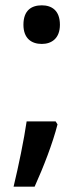

<svg xmlns="http://www.w3.org/2000/svg" viewBox="-20 -638 314 721"><path d="M137 -473C174 -473 205 -494 205 -545C205 -599 174 -618 137 -618C98 -618 68 -599 68 -545C68 -494 98 -473 137 -473ZM189 -182H80C70 -113 50 -16 31 63H110C143 -10 178 -100 196 -171Z"/></svg>

Font: Noto Sans Malayalam UI Medium
Style: Regular
Weight: 500
Designer: Jelle Bosma - Monotype Design Team
Foundry: Monotype Imaging Inc.
Version: Version 2.104